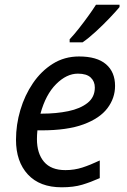

<svg xmlns="http://www.w3.org/2000/svg" viewBox="-20 -786 539 816"><path d="M242 10Q149 10 98.5 -44.5Q48 -99 48 -192Q48 -256 66.5 -318.5Q85 -381 120 -432.5Q155 -484 204.5 -515Q254 -546 316 -546Q392 -546 430.5 -513Q469 -480 469 -421Q469 -369 436.5 -326Q404 -283 335 -257.5Q266 -232 156 -232H139Q138 -223 137.5 -213Q137 -203 137 -195Q137 -134 167 -98.5Q197 -63 258 -63Q296 -63 330 -74Q364 -85 404 -104V-29Q366 -12 329.5 -1Q293 10 242 10ZM159 -303Q219 -303 270 -313.5Q321 -324 352 -348.5Q383 -373 383 -414Q383 -440 365.5 -456.5Q348 -473 311 -473Q263 -473 218.5 -428.5Q174 -384 152 -303ZM276 -619Q294 -638 314.5 -664Q335 -690 354.5 -717Q374 -744 388 -766H488V-756Q474 -739 446.5 -710Q419 -681 388 -652.5Q357 -624 331 -606H276Z"/></svg>

Font: Noto Sans
Style: Italic
Weight: 400
Italic angle: -12°
Designer: Monotype Design Team
Foundry: Monotype Imaging Inc.
Version: Version 2.013; ttfautohint (v1.8.4.7-5d5b)